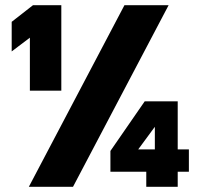

<svg xmlns="http://www.w3.org/2000/svg" viewBox="-20 -719 772 739"><path d="M95 -574 25 -521V-635L107 -699H216V-370H95ZM459 -699H629L261 0H91ZM543 -58H405V-138L537 -329H664V-144H707V-58H664V0H543ZM576 -144V-231L512 -144Z"/></svg>

Font: Readiness
Style: Bold
Weight: 700
Designer: Katatrad Team
Foundry: CadsonDemak
Version: Version 1.00;January 16, 2020;FontCreator 12.0.0.2550 64-bit